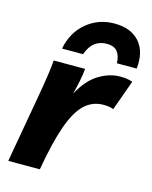

<svg xmlns="http://www.w3.org/2000/svg" viewBox="-113 -825 713 899"><g transform="rotate(15 243.0 -375.0)"><path d="M427 -361Q408 -369 379 -369Q325 -369 286.5 -332.5Q248 -296 219.5 -214.5Q191 -133 168 0H15L75 -340Q85 -397 90.5 -435.5Q96 -474 99 -509H251Q249 -484 242.5 -451Q236 -418 227 -383Q266 -455 317 -486Q368 -517 420 -517Q437 -517 451.5 -515Q466 -513 480 -508ZM388 -573Q387 -609 371 -629Q355 -649 320 -649Q250 -649 224 -573H122Q138 -655 195.5 -702.5Q253 -750 330 -750Q410 -750 451.5 -703Q493 -656 484 -573Z"/></g></svg>

Font: Livvic
Style: Bold Italic
Weight: 700
Italic angle: -10°
Designer: Jacques Le Bailly, Baron von Fonthausen
Version: Version 1.001; ttfautohint (v1.8.2)